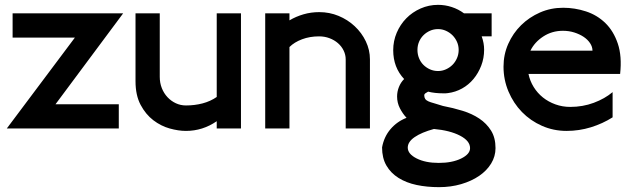

<svg xmlns="http://www.w3.org/2000/svg" viewBox="-20 -530 2604 792"><path d="M488 -475 209 -100H470V0H8L289 -375H32V-475Z M974 0H874V-30Q816 10 747 10Q716 10 680 0Q644 -10 612.5 -34Q581 -58 560 -97.5Q539 -137 539 -195V-475H639V-213Q639 -188 647.5 -166.5Q656 -145 671 -129Q686 -113 705.5 -104Q725 -95 747 -95Q783 -95 815.5 -103.5Q848 -112 874 -130V-475H974Z M1506 0H1406V-285Q1406 -304 1397.5 -321.5Q1389 -339 1374 -352Q1359 -365 1339 -372.5Q1319 -380 1296 -380Q1258 -380 1226 -368Q1194 -356 1174 -336V0H1074V-475H1174V-446Q1201 -462 1232 -471Q1263 -480 1297 -480Q1339 -480 1376.5 -464.5Q1414 -449 1443 -422Q1472 -395 1489 -359.5Q1506 -324 1506 -285Z M1919 81Q1919 51 1877.5 29.5Q1836 8 1770 2Q1719 16 1690.5 35.5Q1662 55 1662 79Q1662 105 1698.5 123.5Q1735 142 1790 142Q1845 142 1882 124Q1919 106 1919 81ZM1787 -410Q1769 -410 1753.5 -403Q1738 -396 1726.5 -384.5Q1715 -373 1708.5 -357.5Q1702 -342 1702 -324Q1702 -306 1708.5 -290Q1715 -274 1726.5 -262.5Q1738 -251 1753.5 -244Q1769 -237 1787 -237Q1804 -237 1819.5 -244Q1835 -251 1846.5 -262.5Q1858 -274 1865 -290Q1872 -306 1872 -324Q1872 -342 1865 -357.5Q1858 -373 1846.5 -384.5Q1835 -396 1819.5 -403Q1804 -410 1787 -410ZM2024 81Q2024 115 2006 144.5Q1988 174 1956.5 195.5Q1925 217 1882.5 229.5Q1840 242 1791 242Q1741 242 1698.5 233Q1656 224 1624 204Q1592 184 1574 153Q1556 122 1556 78Q1564 34 1591 2.5Q1618 -29 1657 -44Q1641 -61 1629.5 -83.5Q1618 -106 1618 -132Q1618 -152 1625.5 -171Q1633 -190 1647 -204Q1602 -252 1602 -323Q1602 -361 1616.5 -395Q1631 -429 1656 -454.5Q1681 -480 1715 -495Q1749 -510 1787 -510Q1816 -510 1843.5 -501Q1871 -492 1894 -475H2008V-380H1967Q1972 -366 1974.5 -352.5Q1977 -339 1977 -325Q1977 -290 1965 -259Q1953 -228 1933 -204Q1913 -180 1886 -165Q1859 -150 1828 -146Q1823 -145 1818 -145H1809Q1773 -145 1746 -152Q1739 -148 1734.5 -145Q1730 -142 1730 -137Q1730 -128 1734 -122Q1738 -116 1747 -112Q1756 -108 1771 -104L1807 -93Q1849 -85 1888 -73Q1927 -61 1957 -41Q1987 -21 2005.5 8.5Q2024 38 2024 81Z M2424 -321Q2424 -337 2414 -352Q2404 -367 2387.5 -378Q2371 -389 2349 -396Q2327 -403 2302 -403Q2257 -403 2221 -379.5Q2185 -356 2168 -321ZM2538 -225H2160Q2166 -196 2181.5 -171Q2197 -146 2219.5 -128Q2242 -110 2271 -99.5Q2300 -89 2332 -89Q2384 -89 2429.5 -106Q2475 -123 2507 -150V-46Q2466 -20 2417.5 -5Q2369 10 2317 10Q2263 10 2215.5 -11Q2168 -32 2133 -68Q2098 -104 2077.5 -152.5Q2057 -201 2057 -255Q2057 -305 2076.5 -349Q2096 -393 2129.5 -426Q2163 -459 2207.5 -478.5Q2252 -498 2303 -498Q2351 -498 2397 -483Q2443 -468 2477 -435Q2511 -402 2528.5 -350Q2546 -298 2538 -225Z"/></svg>

Font: Railway
Style: Regular
Weight: 400
Version: 1.000